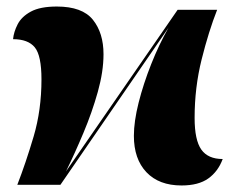

<svg xmlns="http://www.w3.org/2000/svg" viewBox="-20 -566 742 588"><path d="M536 2Q467 2 428.5 -38.5Q390 -79 390 -150Q390 -194 404.5 -251.5Q419 -309 443 -369.5Q467 -430 496 -481L165 0H33Q59 -67 83 -148Q107 -229 107 -323Q107 -396 86.5 -421Q66 -446 20 -446Q22 -468 34 -491.5Q46 -515 74.5 -530.5Q103 -546 154 -546Q232 -546 264.5 -505.5Q297 -465 297 -400Q297 -347 279.5 -284.5Q262 -222 235.5 -159Q209 -96 182 -41L524 -536H645Q619 -470 597.5 -384Q576 -298 576 -205Q576 -137 596.5 -108Q617 -79 662 -79Q648 -41 618 -19.5Q588 2 536 2Z"/></svg>

Font: Noto Serif Display SemiCondensed Black
Style: Regular
Weight: 900
Width: 4
Designer: Monotype Design Team
Foundry: Monotype Imaging Inc.
Version: Version 2.009